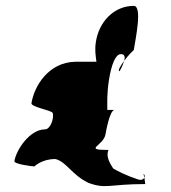

<svg xmlns="http://www.w3.org/2000/svg" viewBox="-20 -692 582 653"><path d="M29 -144C27 -134 89 -126 97 -126C97 -126 123 -152 169 -151C207 -141 223 -98 281 -70C341 -48 351 -66 474 -66L471 -88C468 -82 460 -77 446 -83C412 -94 378 -111 365 -119C359 -130 338 -156 349 -182C260 -182 333 -196 339 -236C339 -236 352 -316 369 -318H345C345 -343 343 -372 351 -423C359 -472 373 -508 391 -508C405 -508 406 -497 402 -485C415 -503 435 -522 435 -522C441 -560 465 -672 435 -672C366 -672 316 -616 306 -549C302 -522 305 -504 308 -482H236C144 -480 96 -398 87 -341C85 -328 155 -317 159 -308C165 -292 152 -252 133 -252C81 -252 35 -182 29 -144ZM387 -450C387 -450 398 -469 402 -485C389 -467 379 -450 387 -450ZM468 -100 471 -88C474 -93 471 -100 468 -100Z"/></svg>

Font: Ampere
Style: SCSuCndIta
Weight: 400
Version: Version 1